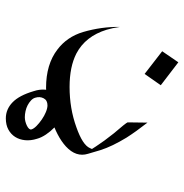

<svg xmlns="http://www.w3.org/2000/svg" viewBox="-6 -394 635 662"><g transform="rotate(90 311.0 -62.5)"><path d="M484.4 -76.2Q466.8 -103.5 439.5 -137.7Q403.3 -179.7 401.4 -185.5L402.3 -253.9Q433.6 -213.9 454.1 -181.6Q484.4 -131.8 497.1 -91.8L509.8 -48.8Q522.5 -7.8 484.4 27.3Q450.2 58.6 384.8 79.1Q330.1 95.7 282.2 95.7Q201.2 95.7 150.4 56.6Q106.4 23.4 89.8 -32.2Q71.3 -95.7 72.3 -159.2Q76.2 -131.8 82 -113.3Q104.5 -40 164.1 -8.8Q210 14.6 279.3 14.6Q353.5 14.6 418 -8.8Q479.5 -30.3 490.2 -55.7L493.2 -62.5ZM458 127Q464.8 148.4 462.9 168Q460.9 187.5 451.7 202.1Q442.4 216.8 426.3 225.6Q410.2 234.4 387.7 234.4Q356.4 234.4 332.5 211.4Q308.6 188.5 293.9 138.7Q287.1 118.2 288.6 99.6Q290 81.1 298.3 66.4Q306.6 51.8 321.8 43.5Q336.9 35.2 358.4 35.2Q373 35.2 388.7 43.9Q404.3 52.7 418.5 66.4Q432.6 80.1 443.4 96.2Q454.1 112.3 458 127ZM425.8 146.5Q423.8 138.7 414.1 128.9Q404.3 119.1 391.6 110.4Q378.9 101.6 365.7 96.2Q352.5 90.8 342.8 90.8Q325.2 90.8 318.4 104Q311.5 117.2 316.4 132.8Q318.4 140.6 325.7 147.5Q333 154.3 342.3 159.2Q351.6 164.1 362.8 166.5Q374 168.9 383.8 168.9Q390.6 168.9 398.4 167Q406.2 165 413.1 161.6Q419.9 158.2 423.3 154.3Q426.8 150.4 425.8 146.5ZM273.4 -299.8 234.4 -244.1 156.2 -304.7 194.3 -360.4Z"/></g></svg>

Font: Thabit-Oblique
Style: Oblique
Weight: 500
Designer: Regenerated by Nadim Shaikli
Foundry: MAK Alagha
Version: 0.01